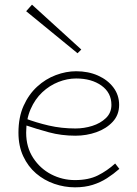

<svg xmlns="http://www.w3.org/2000/svg" viewBox="-20 -788 588 822"><path d="M301 14Q256 14 212.5 -1Q169 -16 134.5 -45.5Q100 -75 79.5 -119Q59 -163 59 -220Q59 -286 81 -335Q103 -384 139 -417Q175 -450 219 -466.5Q263 -483 306 -483Q358 -483 399.5 -464.5Q441 -446 465.5 -413.5Q490 -381 490 -339Q490 -296 462.5 -266.5Q435 -237 392.5 -222Q350 -207 303 -207Q243 -207 189.5 -221.5Q136 -236 86 -253L85 -282Q135 -263 189 -250.5Q243 -238 303 -238Q340 -238 375 -249Q410 -260 433.5 -282.5Q457 -305 457 -339Q457 -391 414.5 -421.5Q372 -452 306 -452Q268 -452 230 -437Q192 -422 161 -393Q130 -364 111 -320.5Q92 -277 92 -220Q92 -158 122 -112Q152 -66 199.5 -41.5Q247 -17 301 -17Q359 -17 399 -37Q439 -57 473 -88L491 -65Q466 -43 438 -25Q410 -7 376.5 3.5Q343 14 301 14ZM312 -560 92 -740 117 -768 328 -576Z"/></svg>

Font: BioRhyme ExtraBold ExtraLight
Style: Regular
Weight: 250
Version: Version 1.600;gftools[0.9.33]